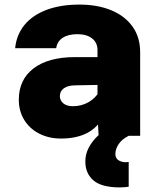

<svg xmlns="http://www.w3.org/2000/svg" viewBox="-20 -592 690 837"><path d="M410 0 405 -87V-374Q405 -406 381.5 -424.5Q358 -443 317 -443Q277 -443 253 -427Q229 -411 225 -382H46Q52 -441 87 -483.5Q122 -526 183 -549Q244 -572 326 -572Q405 -572 464.5 -547.5Q524 -523 557.5 -476.5Q591 -430 591 -364V0ZM246 12Q193 12 151 -9.5Q109 -31 85.5 -69.5Q62 -108 62 -157Q62 -245 126.5 -294Q191 -343 307 -343H421L420 -222L309 -220Q277 -220 259 -207.5Q241 -195 241 -173Q241 -154 256 -141.5Q271 -129 297 -129Q335 -129 365 -146Q395 -163 413 -193L431 -84Q405 -35 358.5 -11.5Q312 12 246 12ZM541 222Q533 223 523.5 224Q514 225 503 225Q423 225 387.5 194.5Q352 164 352 112Q352 80 367 51.5Q382 23 407 -0.5Q432 -24 461 -40L541 0Q511 15 497 36.5Q483 58 483 79Q483 98 496.5 106.5Q510 115 525 115Q529 115 532.5 115Q536 115 541 114Z"/></svg>

Font: Azeret Mono Thin ExtraBold
Style: Regular
Weight: 800
Version: Version 1.002